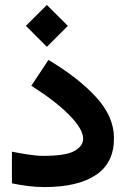

<svg xmlns="http://www.w3.org/2000/svg" viewBox="-20 -759 510 778"><path d="M85 -654.3 169.9 -738.8 254.9 -654.3 169.9 -569.3ZM28.3 -144.5Q59.1 -138.2 94.2 -132.8Q129.4 -127.4 154.8 -127.4Q246.1 -127.4 281.5 -147.2Q316.9 -167 316.9 -197.3Q316.9 -235.8 260.5 -293Q204.1 -350.1 106.9 -411.6L176.3 -516.1Q298.3 -443.4 370.1 -364.7Q441.9 -286.1 441.9 -198.7Q441.9 -98.6 368.4 -49.8Q294.9 -1 161.1 -1Q124.5 -1 91.6 -5.4Q58.6 -9.8 28.3 -16.1Z"/></svg>

Font: Vazir FD-UI
Style: Bold-FD-UI
Weight: 700
Designer: Saber Rastikerdar
Foundry: Saber Rastikerdar
Version: Version 30.0.0